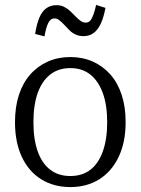

<svg xmlns="http://www.w3.org/2000/svg" viewBox="-20 -751 572 781"><path d="M491 -254Q491 -172 462.5 -112.5Q434 -53 383.5 -21.5Q333 10 266 10Q199 10 148 -21.5Q97 -53 69 -112.5Q41 -172 41 -254Q41 -316 57 -365Q73 -414 103 -448Q133 -482 174.5 -500.5Q216 -519 266 -519Q316 -519 357.5 -500.5Q399 -482 429 -448Q459 -414 475 -365Q491 -316 491 -254ZM116 -254Q116 -184 133.5 -135Q151 -86 184.5 -60.5Q218 -35 266 -35Q314 -35 347 -60Q380 -85 398 -134.5Q416 -184 416 -254Q416 -324 398 -373Q380 -422 347 -448Q314 -474 266 -474Q218 -474 184.5 -448Q151 -422 133.5 -373Q116 -324 116 -254ZM320 -604Q301 -604 286.5 -611Q272 -618 261 -629.5Q250 -641 240 -651.5Q230 -662 221 -669Q212 -676 202 -676Q185 -676 176 -657Q167 -638 161 -603L123 -613Q129 -653 140 -679Q151 -705 168.5 -717.5Q186 -730 210 -730Q227 -730 241 -723Q255 -716 266.5 -705Q278 -694 288 -683.5Q298 -673 308 -666Q318 -659 328 -659Q340 -659 347 -667Q354 -675 360 -691.5Q366 -708 371 -731L409 -719Q402 -681 390 -655Q378 -629 360.5 -616.5Q343 -604 320 -604Z"/></svg>

Font: Roboto Serif 28pt Condensed Light
Style: Regular
Weight: 300
Width: 3
Designer: Greg Gazdowicz
Foundry: Commercial Type
Version: Version 1.008